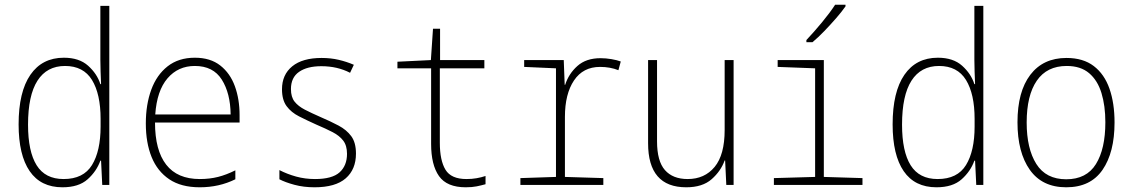

<svg xmlns="http://www.w3.org/2000/svg" viewBox="-20 -785 4810 815"><path d="M245 10Q153 10 106 -58.5Q59 -127 59 -257Q59 -395 109 -467.5Q159 -540 251 -540Q316 -540 354 -506Q392 -472 406 -428H409Q408 -455 407 -480.5Q406 -506 406 -531V-760H444V0H414L409 -103H406Q390 -58 352 -24Q314 10 245 10ZM250 -25Q334 -25 370.5 -84.5Q407 -144 407 -248V-280Q407 -386 370.5 -445.5Q334 -505 256 -505Q179 -505 139 -442.5Q99 -380 99 -256Q99 -142 135.5 -83.5Q172 -25 250 -25Z M828 10Q749 10 698.5 -24Q648 -58 623.5 -118.5Q599 -179 599 -261Q599 -341 622 -404Q645 -467 691.5 -503.5Q738 -540 807 -540Q873 -540 915 -507Q957 -474 977 -419Q997 -364 997 -296V-265H638Q638 -147 685.5 -86Q733 -25 828 -25Q870 -25 905.5 -34Q941 -43 979 -62V-24Q910 10 828 10ZM959 -299Q958 -389 921.5 -447Q885 -505 807 -505Q736 -505 691 -452.5Q646 -400 639 -299Z M1315 10Q1269 10 1230 -0.5Q1191 -11 1166 -24V-63Q1199 -46 1237 -35.5Q1275 -25 1317 -25Q1390 -25 1421.5 -53.5Q1453 -82 1453 -132Q1453 -167 1437 -188Q1421 -209 1392 -224Q1363 -239 1323 -256Q1283 -274 1249.5 -291Q1216 -308 1196.5 -334.5Q1177 -361 1177 -406Q1177 -468 1220.5 -503.5Q1264 -539 1345 -539Q1384 -539 1418 -531Q1452 -523 1482 -510L1466 -476Q1412 -504 1344 -504Q1284 -504 1249.5 -480Q1215 -456 1215 -407Q1215 -373 1230.5 -353.5Q1246 -334 1274 -319.5Q1302 -305 1341 -288Q1383 -270 1417 -252Q1451 -234 1471 -207Q1491 -180 1491 -133Q1491 -66 1447.5 -28Q1404 10 1315 10Z M1957 10Q1877 10 1843.5 -37.5Q1810 -85 1810 -174V-495H1667V-523L1809 -530L1818 -663H1848V-530H2036V-495H1847V-179Q1847 -104 1871 -64.5Q1895 -25 1960 -25Q1983 -25 2003 -28.5Q2023 -32 2041 -38V-3Q2023 2 2003.5 6Q1984 10 1957 10Z M2189 0V-29L2340 -34V-495L2205 -501V-530H2373L2377 -425H2379Q2394 -472 2431 -505Q2468 -538 2529 -538Q2552 -538 2575.5 -534Q2599 -530 2615 -524L2605 -487Q2570 -501 2527 -501Q2455 -501 2416.5 -443.5Q2378 -386 2378 -289V-34L2541 -29V0Z M2893 10Q2731 10 2731 -177V-530H2769V-185Q2769 -101 2802.5 -63Q2836 -25 2899 -25Q2971 -25 3013.5 -76.5Q3056 -128 3056 -233V-530H3094V0H3063L3058 -104H3056Q3040 -59 3001 -24.5Q2962 10 2893 10Z M3265 0V-29L3440 -34V-495L3281 -501V-530H3477V-34L3641 -29V0ZM3403 -615Q3435 -649 3469 -690Q3503 -731 3525 -765H3569V-758Q3553 -735 3529 -707.5Q3505 -680 3479 -653Q3453 -626 3429 -606H3403Z M3955 10Q3863 10 3816 -58.5Q3769 -127 3769 -257Q3769 -395 3819 -467.5Q3869 -540 3961 -540Q4026 -540 4064 -506Q4102 -472 4116 -428H4119Q4118 -455 4117 -480.5Q4116 -506 4116 -531V-760H4154V0H4124L4119 -103H4116Q4100 -58 4062 -24Q4024 10 3955 10ZM3960 -25Q4044 -25 4080.5 -84.5Q4117 -144 4117 -248V-280Q4117 -386 4080.5 -445.5Q4044 -505 3966 -505Q3889 -505 3849 -442.5Q3809 -380 3809 -256Q3809 -142 3845.5 -83.5Q3882 -25 3960 -25Z M4506 10Q4404 10 4351.5 -64Q4299 -138 4299 -266Q4299 -396 4353.5 -467.5Q4408 -539 4507 -539Q4578 -539 4623 -504.5Q4668 -470 4689.5 -408.5Q4711 -347 4711 -265Q4711 -138 4660 -64Q4609 10 4506 10ZM4506 -24Q4592 -24 4632 -88.5Q4672 -153 4672 -266Q4672 -336 4655.5 -390Q4639 -444 4603 -474.5Q4567 -505 4508 -505Q4424 -505 4381 -442.5Q4338 -380 4338 -265Q4338 -154 4379 -89Q4420 -24 4506 -24Z"/></svg>

Font: Noto Sans Mono Condensed ExtraLight
Style: Regular
Weight: 200
Width: 3
Designer: Monotype Design Team
Foundry: Monotype Imaging Inc.
Version: Version 2.014; ttfautohint (v1.8.4.7-5d5b)